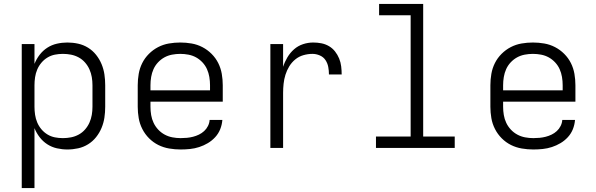

<svg xmlns="http://www.w3.org/2000/svg" viewBox="-20 -755 3040 980"><path d="M91 205V-530H156V-429Q166 -454 182.5 -475.5Q199 -497 221.5 -511.5Q244 -526 270.5 -532Q297 -538 324 -538Q352 -538 379 -532Q406 -526 429.5 -511.5Q453 -497 470.5 -475Q488 -453 498.5 -427.5Q509 -402 513 -375Q517 -348 517 -320V-210Q517 -182 513 -155Q509 -128 498.5 -102.5Q488 -77 470.5 -55Q453 -33 429.5 -18.5Q406 -4 379 2Q352 8 324 8Q297 8 270.5 2Q244 -4 221.5 -18.5Q199 -33 182.5 -54.5Q166 -76 156 -101V205ZM301 -50Q322 -50 342.5 -54Q363 -58 381.5 -68Q400 -78 414 -94Q428 -110 436.5 -129Q445 -148 448.5 -168.5Q452 -189 452 -210V-320Q452 -341 448.5 -361.5Q445 -382 436.5 -401Q428 -420 414 -436Q400 -452 381.5 -462Q363 -472 342.5 -476Q322 -480 301 -480Q280 -480 260 -476Q240 -472 222.5 -461.5Q205 -451 191.5 -435Q178 -419 170 -400Q162 -381 159 -360.5Q156 -340 156 -320V-210Q156 -190 159 -169.5Q162 -149 170 -130Q178 -111 191.5 -95Q205 -79 222.5 -68.5Q240 -58 260 -54Q280 -50 301 -50Z M902 8Q873 8 843.5 3Q814 -2 788 -15Q762 -28 741 -49Q720 -70 706.5 -96.5Q693 -123 688 -152Q683 -181 683 -210V-320Q683 -349 688 -378Q693 -407 706 -433Q719 -459 740 -480Q761 -501 787 -514.5Q813 -528 842 -533Q871 -538 900 -538Q929 -538 958 -533Q987 -528 1013 -514.5Q1039 -501 1060 -480Q1081 -459 1094 -433Q1107 -407 1112 -378Q1117 -349 1117 -320V-236H748V-210Q748 -189 751.5 -168Q755 -147 764 -128Q773 -109 787.5 -93.5Q802 -78 820.5 -68Q839 -58 860 -54Q881 -50 902 -50Q918 -50 934 -51.5Q950 -53 965.5 -57Q981 -61 995.5 -68Q1010 -75 1022 -86Q1034 -97 1041.5 -112Q1049 -127 1050 -143H1115Q1113 -118 1104 -95.5Q1095 -73 1078.5 -55Q1062 -37 1041 -24.5Q1020 -12 997 -4.5Q974 3 950 5.5Q926 8 902 8ZM748 -294H1052V-320Q1052 -341 1048.5 -362Q1045 -383 1036.5 -402Q1028 -421 1013.5 -436.5Q999 -452 981 -462Q963 -472 942 -476Q921 -480 900 -480Q879 -480 858 -476Q837 -472 819 -462Q801 -452 786.5 -436.5Q772 -421 763.5 -402Q755 -383 751.5 -362Q748 -341 748 -320Z M1360 0V-530H1425V-414Q1433 -439 1447 -462.5Q1461 -486 1481 -503.5Q1501 -521 1526.5 -529.5Q1552 -538 1579 -538Q1600 -538 1620.5 -534Q1641 -530 1659 -519.5Q1677 -509 1690 -492.5Q1703 -476 1711 -456.5Q1719 -437 1721.5 -416Q1724 -395 1724 -375H1659Q1659 -394 1655.5 -413Q1652 -432 1641.5 -448Q1631 -464 1612.5 -472Q1594 -480 1575 -480Q1552 -480 1529 -473.5Q1506 -467 1487.5 -452Q1469 -437 1456.5 -416.5Q1444 -396 1437 -373.5Q1430 -351 1427.5 -327.5Q1425 -304 1425 -281V0Z M1899 0V-58H2076V-677H1915V-735H2140V-58H2301V0Z M2702 8Q2673 8 2643.5 3Q2614 -2 2588 -15Q2562 -28 2541 -49Q2520 -70 2506.5 -96.5Q2493 -123 2488 -152Q2483 -181 2483 -210V-320Q2483 -349 2488 -378Q2493 -407 2506 -433Q2519 -459 2540 -480Q2561 -501 2587 -514.5Q2613 -528 2642 -533Q2671 -538 2700 -538Q2729 -538 2758 -533Q2787 -528 2813 -514.5Q2839 -501 2860 -480Q2881 -459 2894 -433Q2907 -407 2912 -378Q2917 -349 2917 -320V-236H2548V-210Q2548 -189 2551.5 -168Q2555 -147 2564 -128Q2573 -109 2587.5 -93.5Q2602 -78 2620.5 -68Q2639 -58 2660 -54Q2681 -50 2702 -50Q2718 -50 2734 -51.5Q2750 -53 2765.5 -57Q2781 -61 2795.5 -68Q2810 -75 2822 -86Q2834 -97 2841.5 -112Q2849 -127 2850 -143H2915Q2913 -118 2904 -95.5Q2895 -73 2878.5 -55Q2862 -37 2841 -24.5Q2820 -12 2797 -4.5Q2774 3 2750 5.5Q2726 8 2702 8ZM2548 -294H2852V-320Q2852 -341 2848.5 -362Q2845 -383 2836.5 -402Q2828 -421 2813.5 -436.5Q2799 -452 2781 -462Q2763 -472 2742 -476Q2721 -480 2700 -480Q2679 -480 2658 -476Q2637 -472 2619 -462Q2601 -452 2586.5 -436.5Q2572 -421 2563.5 -402Q2555 -383 2551.5 -362Q2548 -341 2548 -320Z"/></svg>

Font: Iosevka Curly Light Extended
Style: Regular
Weight: 300
Width: 7
Monospace: yes
Designer: Belleve Invis
Foundry: Belleve Invis
Version: Version 11.1.0; ttfautohint (v1.8.3)